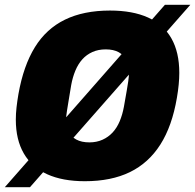

<svg xmlns="http://www.w3.org/2000/svg" viewBox="-23 -744 814 801"><path d="M331 12Q238 12 174 -17Q110 -46 76.5 -103.5Q43 -161 43 -245Q43 -270 46 -296.5Q49 -323 54 -352Q75 -470 122.5 -547Q170 -624 248 -662Q326 -700 436 -700Q530 -700 594.5 -671Q659 -642 692 -584Q725 -526 725 -440Q725 -417 722.5 -391Q720 -365 715 -336Q695 -218 646 -141Q597 -64 519 -26Q441 12 331 12ZM350 -150Q380 -150 404.5 -161Q429 -172 447 -191.5Q465 -211 476.5 -238.5Q488 -266 494 -299Q501 -339 505.5 -364.5Q510 -390 512 -404.5Q514 -419 514.5 -426.5Q515 -434 515 -440Q515 -470 504.5 -492Q494 -514 472.5 -526Q451 -538 418 -538Q387 -538 362.5 -527Q338 -516 320.5 -496.5Q303 -477 291.5 -449.5Q280 -422 274 -389Q267 -348 263 -322.5Q259 -297 256.5 -282.5Q254 -268 253.5 -260.5Q253 -253 253 -247Q253 -218 263 -196Q273 -174 295 -162Q317 -150 350 -150ZM-3 37 665 -724H771L102 37Z"/></svg>

Font: Archivo SemiCondensed Black
Style: Italic
Weight: 900
Width: 4
Italic angle: -10°
Designer: Hector Gatti
Foundry: Omnibus-Type
Version: Version 2.001